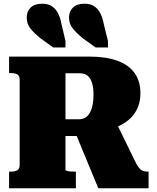

<svg xmlns="http://www.w3.org/2000/svg" viewBox="-20 -1015 845 1035"><path d="M539 -887 562 -794V-759H496L427 -808Q391 -838 371.5 -862.5Q352 -887 352 -921Q352 -953 373 -974Q394 -995 436 -995Q467 -995 487.5 -981.5Q508 -968 520.5 -944Q533 -920 539 -887ZM311 -887 333 -794V-759H267L199 -808Q162 -838 143 -862.5Q124 -887 124 -921Q124 -953 145 -974Q166 -995 207 -995Q239 -995 259.5 -981.5Q280 -968 292.5 -944Q305 -920 311 -887ZM378 -319 510 0H781V-90H772Q761 -90 751 -93.5Q741 -97 732.5 -106.5Q724 -116 714 -134L602 -363ZM333 -100V-620H410Q436 -620 452 -607Q468 -594 476 -568.5Q484 -543 484 -506Q484 -465 475.5 -434.5Q467 -404 449.5 -388Q432 -372 404 -372H304V-282H457Q462 -286 464.5 -289Q467 -292 470.5 -295Q474 -298 478 -304Q563 -309 620.5 -335.5Q678 -362 707.5 -407Q737 -452 737 -513Q737 -578 705 -622Q673 -666 611.5 -688Q550 -710 460 -710H29V-621H40Q60 -621 73 -614Q86 -607 86 -585V-126Q86 -104 73 -97Q60 -90 40 -90H29V0H389V-90H378Q368 -90 360 -90.5Q352 -91 346 -92.5Q340 -94 336.5 -95.5Q333 -97 333 -100Z"/></svg>

Font: Roboto Serif 20pt Black
Style: Regular
Weight: 900
Version: Version 1.008